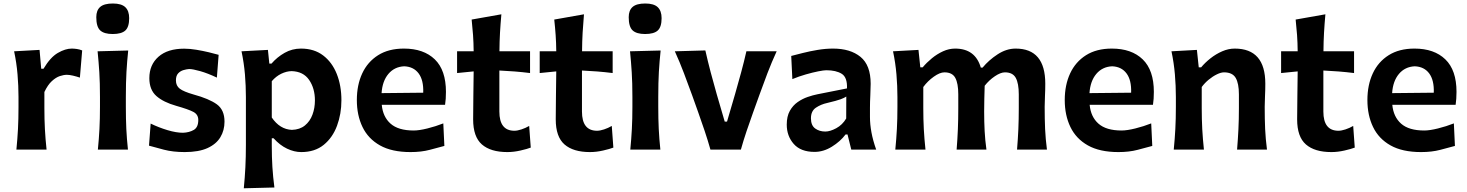

<svg xmlns="http://www.w3.org/2000/svg" viewBox="-20 -833 8169 1069"><path d="M71.3 0Q77.1 -59.6 80.1 -115Q83 -170.4 83 -238.3V-293Q83 -355 77.6 -418.7Q72.3 -482.4 58.6 -547.4L200.2 -555.2L209.5 -450.2H222.2Q260.3 -514.2 302 -538.3Q343.8 -562.5 379.4 -562.5Q392.1 -562.5 407.7 -560.3Q423.3 -558.1 437.5 -552.2L424.8 -400.9Q406.2 -407.2 386.2 -411.9Q366.2 -416.5 352.1 -416.5Q334.5 -416.5 312.7 -409.2Q291 -401.9 268.6 -381.3Q246.1 -360.8 227.1 -320.8V-231Q227.1 -168.5 230 -114Q232.9 -59.6 239.3 0Z M524.9 0Q530.8 -59.6 533.7 -115Q536.6 -170.4 536.6 -238.3V-293Q536.6 -372.6 533 -430.4Q529.3 -488.3 523.4 -547.4L693.8 -551.8Q687.5 -491.7 684.1 -432.9Q680.7 -374 680.7 -293V-238.3Q680.7 -170.4 683.3 -115Q686 -59.6 692.4 0ZM607.4 -643.6Q559.6 -643.6 537.8 -663.8Q516.1 -684.1 516.1 -737.3Q516.1 -775.4 537.8 -794.4Q559.6 -813.5 608.4 -813.5Q656.2 -813.5 677.7 -793Q699.2 -772.5 699.2 -731.9Q699.2 -682.6 677.7 -663.1Q656.2 -643.6 607.4 -643.6Z M1008.3 13.7Q942.9 13.7 892.8 0.5Q842.8 -12.7 809.6 -22L818.8 -145Q863.8 -123 912.6 -108.4Q961.4 -93.8 999 -93.8Q1033.7 -95.2 1058.8 -109.6Q1084 -124 1084 -165Q1084 -195.3 1057.1 -209.7Q1030.3 -224.1 961.4 -243.7Q890.1 -263.7 850.8 -298.3Q811.5 -333 811.5 -397.9Q811.5 -472.2 862.3 -517.1Q913.1 -562 1005.4 -562Q1037.6 -562 1073.7 -555.9Q1109.9 -549.8 1142.6 -542Q1175.3 -534.2 1197.3 -527.8L1187.5 -400.9Q1137.2 -424.8 1095.2 -436.8Q1053.2 -448.7 1033.2 -448.7Q1018.6 -447.8 1001.2 -442.6Q983.9 -437.5 971.7 -424.3Q959.5 -411.1 959.5 -385.3Q959.5 -355.5 981 -339.1Q1002.4 -322.8 1057.1 -307.1Q1144.5 -283.2 1187.3 -252.2Q1230 -221.2 1230 -155.8Q1230 -107.4 1207 -69.1Q1184.1 -30.8 1135.3 -8.5Q1086.4 13.7 1008.3 13.7Z M1337.4 215.3Q1343.3 156.2 1346.2 98.1Q1349.1 40 1349.1 -27.8V-293Q1349.1 -355 1343.8 -418.7Q1338.4 -482.4 1324.7 -547.4L1471.7 -555.2L1479.5 -479H1491.7Q1522.9 -515.1 1564.7 -538.8Q1606.4 -562.5 1655.8 -562.5Q1729 -562.5 1779.1 -524.4Q1829.1 -486.3 1855 -421.4Q1880.9 -356.4 1880.9 -274.9Q1880.9 -198.7 1856.4 -132.8Q1832 -66.9 1782.5 -26.6Q1732.9 13.7 1657.2 13.7Q1618.2 13.7 1578.1 -5.4Q1538.1 -24.4 1503.4 -63H1493.2V-20Q1493.2 42 1496.6 96.7Q1500 151.4 1507.8 210.9ZM1605 -109.9Q1649.4 -111.3 1677.7 -134.5Q1706.1 -157.7 1719.7 -194.6Q1733.4 -231.4 1733.4 -273.9Q1733.4 -340.8 1701.2 -387.9Q1668.9 -435.1 1603.5 -437Q1575.2 -436.5 1545.9 -422.4Q1516.6 -408.2 1493.2 -380.9V-178.7Q1538.1 -112.8 1605 -109.9Z M2265.6 13.7Q2161.6 13.7 2095.7 -23.4Q2029.8 -60.5 1998.3 -126Q1966.8 -191.4 1966.8 -275.9Q1966.8 -359.9 1996.8 -424.3Q2026.9 -488.8 2085.2 -525.6Q2143.6 -562.5 2229 -562.5Q2338.9 -562.5 2400.9 -502.4Q2462.9 -442.4 2462.9 -321.3Q2462.9 -300.3 2461.7 -283.2Q2460.4 -266.1 2458 -249.5H2105.5Q2111.8 -182.1 2154.8 -144.3Q2197.8 -106.4 2283.2 -106.4Q2313.5 -106.4 2359.9 -117.9Q2406.2 -129.4 2448.2 -146L2454.1 -20.5Q2419.9 -11.2 2372.8 1.2Q2325.7 13.7 2265.6 13.7ZM2336.4 -316.9Q2338.9 -386.7 2310.8 -424.3Q2282.7 -461.9 2230.5 -463.9Q2176.3 -461.4 2142.6 -421.6Q2108.9 -381.8 2104.5 -314.5Z M2804.7 13.7Q2711.9 13.7 2663.1 -28.8Q2614.3 -71.3 2614.3 -168.5Q2614.3 -234.9 2615.5 -301.5Q2616.7 -368.2 2617.2 -435.5L2524.9 -426.3V-547.4H2617.2Q2616.7 -595.2 2613.8 -637.2Q2610.8 -679.2 2606 -724.1L2771.5 -753.4Q2766.6 -698.7 2763.9 -651.4Q2761.2 -604 2760.7 -547.4H2931.2V-426.3Q2888.7 -431.6 2845.5 -435.1Q2802.2 -438.5 2760.3 -440.4V-211.9Q2760.3 -105 2844.2 -105Q2860.4 -105 2883.3 -112.5Q2906.2 -120.1 2926.3 -131.8L2935.1 -11.2Q2915 -3.4 2877.7 5.1Q2840.3 13.7 2804.7 13.7Z M3264.6 13.7Q3171.9 13.7 3123 -28.8Q3074.2 -71.3 3074.2 -168.5Q3074.2 -234.9 3075.4 -301.5Q3076.7 -368.2 3077.1 -435.5L2984.9 -426.3V-547.4H3077.1Q3076.7 -595.2 3073.7 -637.2Q3070.8 -679.2 3065.9 -724.1L3231.4 -753.4Q3226.6 -698.7 3223.9 -651.4Q3221.2 -604 3220.7 -547.4H3391.1V-426.3Q3348.6 -431.6 3305.4 -435.1Q3262.2 -438.5 3220.2 -440.4V-211.9Q3220.2 -105 3304.2 -105Q3320.3 -105 3343.3 -112.5Q3366.2 -120.1 3386.2 -131.8L3395 -11.2Q3375 -3.4 3337.6 5.1Q3300.3 13.7 3264.6 13.7Z M3489.3 0Q3495.1 -59.6 3498 -115Q3501 -170.4 3501 -238.3V-293Q3501 -372.6 3497.3 -430.4Q3493.7 -488.3 3487.8 -547.4L3658.2 -551.8Q3651.9 -491.7 3648.4 -432.9Q3645 -374 3645 -293V-238.3Q3645 -170.4 3647.7 -115Q3650.4 -59.6 3656.7 0ZM3571.8 -643.6Q3523.9 -643.6 3502.2 -663.8Q3480.5 -684.1 3480.5 -737.3Q3480.5 -775.4 3502.2 -794.4Q3523.9 -813.5 3572.8 -813.5Q3620.6 -813.5 3642.1 -793Q3663.6 -772.5 3663.6 -731.9Q3663.6 -682.6 3642.1 -663.1Q3620.6 -643.6 3571.8 -643.6Z M3935.5 0Q3920.9 -51.8 3903.3 -104.2Q3885.7 -156.7 3867.7 -207L3833 -304.2Q3811 -364.7 3787.8 -426Q3764.6 -487.3 3737.3 -547.4L3907.2 -552.2Q3920.9 -491.2 3936.8 -430.9Q3952.6 -370.6 3970.2 -309.6L4015.1 -155.8H4027.8L4072.8 -309.6Q4090.8 -372.1 4106.7 -430.9Q4122.6 -489.7 4135.7 -547.4H4304.2Q4276.4 -486.8 4252.9 -425.3Q4229.5 -363.8 4207.5 -302.7L4172.4 -205.1Q4153.8 -153.3 4136.7 -102.8Q4119.6 -52.2 4105 0Z M4515.1 12.7Q4438.5 12.7 4399.4 -31.5Q4360.4 -75.7 4360.4 -139.2Q4360.4 -185.1 4377.4 -215.6Q4394.5 -246.1 4421.1 -264.6Q4447.8 -283.2 4477.1 -293.2Q4506.3 -303.2 4531.2 -308.1L4695.8 -340.8Q4698.2 -402.3 4666.5 -422.1Q4634.8 -441.9 4580.6 -441.9Q4566.9 -441.9 4535.9 -435.8Q4504.9 -429.7 4466.6 -418.7Q4428.2 -407.7 4391.6 -392.6L4385.3 -521.5Q4411.6 -528.3 4450.2 -538.1Q4488.8 -547.9 4532.7 -555.2Q4576.7 -562.5 4618.2 -562.5Q4714.4 -562.5 4771 -516.4Q4827.6 -470.2 4827.6 -366.7Q4827.6 -340.8 4825.7 -302.5Q4823.7 -264.2 4823.7 -232.4V-181.2Q4823.7 -141.1 4832 -95.9Q4840.3 -50.8 4858.4 0H4719.7L4698.7 -84.5H4688Q4658.7 -45.4 4611.8 -16.4Q4564.9 12.7 4515.1 12.7ZM4575.2 -100.6Q4601.6 -100.6 4636 -119.1Q4670.4 -137.7 4691.4 -173.3L4691.9 -295.4Q4681.2 -288.1 4660.4 -280.3Q4639.6 -272.5 4585.9 -259.8Q4550.3 -252 4522.7 -233.4Q4495.1 -214.8 4495.1 -174.3Q4495.1 -134.8 4518.6 -117.7Q4542 -100.6 4575.2 -100.6Z M5642.6 0Q5647.5 -59.6 5649.9 -114Q5652.3 -168.5 5652.3 -231V-307.6Q5652.3 -368.7 5635.5 -399.4Q5618.7 -430.2 5575.2 -430.2Q5551.3 -430.2 5519 -408.4Q5486.8 -386.7 5462.4 -355.5Q5461.4 -323.7 5460.4 -283.4Q5459.5 -243.2 5459.5 -212.4Q5459.5 -153.3 5462.2 -103.3Q5464.8 -53.2 5472.2 0H5306.2Q5311 -59.6 5313.2 -114Q5315.4 -168.5 5315.4 -231V-307.6Q5315.4 -368.7 5298.8 -399.4Q5282.2 -430.2 5238.3 -430.2Q5212.9 -430.2 5179 -406Q5145 -381.8 5120.6 -348.6V-231Q5120.6 -168.5 5123.5 -114Q5126.5 -59.6 5132.8 0H4964.8Q4970.7 -59.6 4973.6 -115Q4976.6 -170.4 4976.6 -238.3V-293Q4976.6 -355 4971.2 -418.7Q4965.8 -482.4 4952.1 -547.4L5093.8 -555.2L5104 -458H5117.2Q5139.2 -484.4 5168.2 -508.3Q5197.3 -532.2 5230.5 -547.4Q5263.7 -562.5 5297.9 -562.5Q5410.2 -562.5 5440.9 -456.5H5450.7Q5485.4 -498.5 5534.4 -530.5Q5583.5 -562.5 5634.8 -562.5Q5799.8 -562.5 5799.8 -367.2Q5799.8 -331.5 5798.1 -298.6Q5796.4 -265.6 5796.4 -238.3Q5796.4 -170.4 5798.8 -115Q5801.3 -59.6 5809.1 0Z M6207 13.7Q6103 13.7 6037.1 -23.4Q5971.2 -60.5 5939.7 -126Q5908.2 -191.4 5908.2 -275.9Q5908.2 -359.9 5938.2 -424.3Q5968.3 -488.8 6026.6 -525.6Q6085 -562.5 6170.4 -562.5Q6280.3 -562.5 6342.3 -502.4Q6404.3 -442.4 6404.3 -321.3Q6404.3 -300.3 6403.1 -283.2Q6401.9 -266.1 6399.4 -249.5H6046.9Q6053.2 -182.1 6096.2 -144.3Q6139.2 -106.4 6224.6 -106.4Q6254.9 -106.4 6301.3 -117.9Q6347.7 -129.4 6389.6 -146L6395.5 -20.5Q6361.3 -11.2 6314.2 1.2Q6267.1 13.7 6207 13.7ZM6277.8 -316.9Q6280.3 -386.7 6252.2 -424.3Q6224.1 -461.9 6171.9 -463.9Q6117.7 -461.4 6084 -421.6Q6050.3 -381.8 6045.9 -314.5Z M6515.1 0Q6521 -59.6 6523.9 -115Q6526.9 -170.4 6526.9 -238.3V-293Q6526.9 -355 6521.5 -418.7Q6516.1 -482.4 6502.4 -547.4L6644 -555.2L6654.3 -458H6667.5Q6689.5 -484.4 6719.7 -508.3Q6750 -532.2 6784.9 -547.4Q6819.8 -562.5 6854.5 -562.5Q7024.9 -562.5 7024.9 -367.2Q7024.9 -331.5 7023.2 -298.6Q7021.5 -265.6 7021.5 -238.3Q7021.5 -170.4 7023.9 -115Q7026.4 -59.6 7034.2 0H6867.7Q6872.6 -59.6 6875.2 -114Q6877.9 -168.5 6877.9 -231V-307.6Q6877.9 -368.7 6859.9 -399.4Q6841.8 -430.2 6794.9 -430.2Q6777.8 -430.2 6754.9 -418.9Q6731.9 -407.7 6709.7 -389.4Q6687.5 -371.1 6670.9 -348.6V-231Q6670.9 -168.5 6673.8 -114Q6676.8 -59.6 6683.1 0Z M7392.6 13.7Q7299.8 13.7 7251 -28.8Q7202.1 -71.3 7202.1 -168.5Q7202.1 -234.9 7203.4 -301.5Q7204.6 -368.2 7205.1 -435.5L7112.8 -426.3V-547.4H7205.1Q7204.6 -595.2 7201.7 -637.2Q7198.7 -679.2 7193.8 -724.1L7359.4 -753.4Q7354.5 -698.7 7351.8 -651.4Q7349.1 -604 7348.6 -547.4H7519V-426.3Q7476.6 -431.6 7433.3 -435.1Q7390.1 -438.5 7348.1 -440.4V-211.9Q7348.1 -105 7432.1 -105Q7448.2 -105 7471.2 -112.5Q7494.1 -120.1 7514.2 -131.8L7522.9 -11.2Q7502.9 -3.4 7465.6 5.1Q7428.2 13.7 7392.6 13.7Z M7892.1 13.7Q7788.1 13.7 7722.2 -23.4Q7656.2 -60.5 7624.8 -126Q7593.3 -191.4 7593.3 -275.9Q7593.3 -359.9 7623.3 -424.3Q7653.3 -488.8 7711.7 -525.6Q7770 -562.5 7855.5 -562.5Q7965.3 -562.5 8027.3 -502.4Q8089.4 -442.4 8089.4 -321.3Q8089.4 -300.3 8088.1 -283.2Q8086.9 -266.1 8084.5 -249.5H7731.9Q7738.3 -182.1 7781.2 -144.3Q7824.2 -106.4 7909.7 -106.4Q7939.9 -106.4 7986.3 -117.9Q8032.7 -129.4 8074.7 -146L8080.6 -20.5Q8046.4 -11.2 7999.3 1.2Q7952.1 13.7 7892.1 13.7ZM7962.9 -316.9Q7965.3 -386.7 7937.3 -424.3Q7909.2 -461.9 7856.9 -463.9Q7802.7 -461.4 7769 -421.6Q7735.4 -381.8 7731 -314.5Z"/></svg>

Font: Pinar DS4-SemiBold
Style: Regular
Weight: 600
Designer: Amin Abedi
Version: Version 2.000